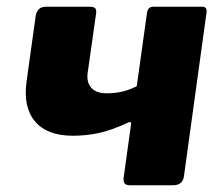

<svg xmlns="http://www.w3.org/2000/svg" viewBox="-20 -550 655 570"><path d="M367 0Q354 0 350 -5.5Q346 -11 347 -22L369 -181Q370 -192 358 -185Q310 -163 273 -155Q236 -147 196 -147Q120 -147 84 -189.5Q48 -232 59 -309L86 -503Q91 -530 116 -530H247Q259 -530 263 -525Q267 -520 265 -508L240 -332Q238 -314 243.5 -301Q249 -288 262 -280.5Q275 -273 297 -273Q321 -273 342.5 -278Q364 -283 386 -294L416 -509Q418 -530 435 -530H580Q596 -530 593 -512L526 -26Q522 0 493 0Z"/></svg>

Font: Libre Franklin ExtraBold
Style: Italic
Weight: 800
Italic angle: -8°
Designer: Pablo Impallari, Rodrigo Fuenzalida, Nhung Nguyen
Foundry: Impallari Type
Version: Version 3.000